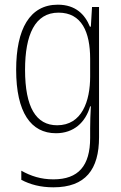

<svg xmlns="http://www.w3.org/2000/svg" viewBox="-20 -559 518 820"><path d="M227 -539C107 -539 49 -435 49 -261C49 -79 112 10 219 10C295 10 345 -36 365 -105H368C366 -67 365 -41 365 -10V30C365 149 315 207 208 207C155 207 112 193 71 170V209C109 229 153 241 208 241C345 241 403 165 403 27V-529H373L368 -445H364C343 -497 303 -539 227 -539ZM230 -505C329 -505 365 -422 365 -308V-232C365 -127 330 -24 224 -24C134 -24 87 -101 87 -261C87 -410 129 -505 230 -505Z"/></svg>

Font: Noto Sans Condensed ExtraLight
Style: Regular
Weight: 200
Width: 3
Designer: Monotype Design Team
Foundry: Monotype Imaging Inc.
Version: Version 2.013